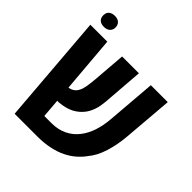

<svg xmlns="http://www.w3.org/2000/svg" viewBox="-204 -898 1038 1038"><g transform="rotate(45 315.0 -379.0)"><path d="M71.8 0 21 -629.9H150.4L177.7 -305.7Q197.3 -309.1 209.7 -318.4Q222.2 -327.6 229.5 -342.8Q237.8 -358.9 241.7 -382.6Q245.6 -406.2 248.5 -438.5L263.7 -629.9H392.1L374 -395Q370.6 -358.4 362.5 -332.8Q354.5 -307.1 338.9 -284.2Q316.4 -253.4 283.2 -235.4Q250 -217.3 198.2 -212.4Q194.8 -212.4 191.7 -212.4Q188.5 -212.4 185.1 -212.4L193.8 -105H249Q297.9 -105 337.2 -123.8Q376.5 -142.6 403.3 -177.7Q451.2 -239.3 460.4 -346.7L483.4 -629.9H612.8L589.4 -347.2Q584 -278.8 565.4 -217.8Q546.9 -156.7 512.7 -117.2Q499 -96.7 472.7 -73.2Q446.3 -49.8 413.6 -34.2Q380.4 -17.6 337.4 -8.8Q294.4 0 249 0ZM80.6 -673.3Q58.6 -673.3 46.4 -684.3Q34.2 -695.3 34.2 -715.3Q34.2 -736.3 46.9 -747.1Q59.6 -757.8 81.5 -757.8Q103.5 -757.8 115.7 -746.1Q127.9 -734.4 127.9 -715.3Q127.9 -696.3 115.2 -684.8Q102.5 -673.3 80.6 -673.3Z"/></g></svg>

Font: Open Sans Condensed
Style: Regular
Weight: 400
Width: 3
Designer: Monotype Design Team
Foundry: Monotype Imaging Inc.
Version: Version 3.000